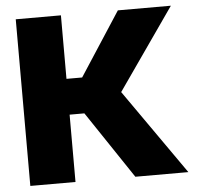

<svg xmlns="http://www.w3.org/2000/svg" viewBox="-52 -781 863 835"><g transform="rotate(-5 379.5 -364.0)"><path d="M46.9 0V-727.5H244.1V-450.2H312.5L492.7 -727.5H724.1L476.1 -372.1L736.8 0H505.4L308.6 -293.9H244.1V0Z"/></g></svg>

Font: Inter Black
Style: Regular
Weight: 900
Designer: Rasmus Andersson
Foundry: rsms
Version: Version 4.000;git-a52131595